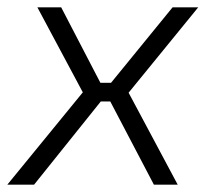

<svg xmlns="http://www.w3.org/2000/svg" viewBox="-35 -504 572 524"><path d="M316 -251 450 0H385L266 -227H240L58 0H-15L191 -252L67 -484H132L239 -278H268L436 -484H506Z"/></svg>

Font: Exo 2.0 Light
Style: Italic
Weight: 300
Italic angle: -8°
Designer: Natanael Gama
Version: Version 1.001;PS 001.001;hotconv 1.0.70;makeotf.lib2.5.58329